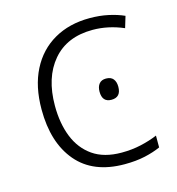

<svg xmlns="http://www.w3.org/2000/svg" viewBox="-88 -618 650 704"><g transform="rotate(-15 237.5 -265.5)"><path d="M300.8 9.8Q181.6 9.8 119.6 -63.5Q57.6 -136.7 57.6 -262.7Q57.6 -350.1 89.4 -412.4Q121.1 -474.6 179 -507.8Q236.8 -541 314 -541Q352.1 -541 384.8 -533.9Q417.5 -526.9 443.8 -515.1L430.7 -471.7Q372.6 -496.6 313.5 -496.6Q215.8 -496.6 162.1 -433.3Q108.4 -370.1 108.4 -263.2Q108.4 -196.3 128.9 -144.8Q149.4 -93.3 191.9 -63.7Q234.4 -34.2 300.8 -34.2Q339.8 -34.2 374.5 -42Q409.2 -49.8 438 -62V-17.1Q412.1 -5.4 378.2 2.2Q344.2 9.8 300.8 9.8ZM314.9 -311.5Q333.5 -311.5 342.3 -300.5Q351.1 -289.6 351.1 -271Q351.1 -231 314.9 -231Q279.8 -231 279.8 -271Q279.8 -289.6 288.6 -300.5Q297.4 -311.5 314.9 -311.5Z"/></g></svg>

Font: Open Sans Light
Style: Regular
Weight: 300
Designer: Monotype Design Team
Foundry: Monotype Imaging Inc.
Version: Version 3.000; ttfautohint (v1.8.4)